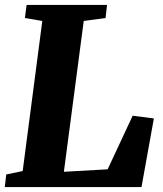

<svg xmlns="http://www.w3.org/2000/svg" viewBox="-20 -763 664 783"><path d="M-0.5 0 5.5 -51.5 72.5 -65.5 152.5 -677.5 81.5 -689.5 88.5 -743H416.5L410.5 -689.5L321.5 -677.5L240.5 -62.5L419 -72.5L521 -291L607.5 -280L557 0Z"/></svg>

Font: Merriweather Black
Style: Italic
Weight: 900
Italic angle: -7.8°
Designer: Eben Sorkin
Foundry: Eben Sorkin
Version: Version 2.200;gftools[0.9.31]